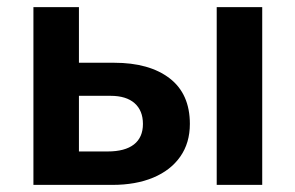

<svg xmlns="http://www.w3.org/2000/svg" viewBox="-20 -520 831 540"><path d="M74 0V-500H202V-343.5H301Q400 -343.5 457 -299.8Q514 -256 514 -171.5Q514 -118 487 -79.5Q460 -41 411 -20.5Q362 0 296 0ZM589.5 0V-500H717.5V0ZM202 -94H282.5Q331.5 -94 356.8 -113.8Q382 -133.5 382 -171.5Q382 -209 358.5 -229.8Q335 -250.5 291 -250.5H202Z"/></svg>

Font: Geologica EX Med
Style: Regular
Weight: 500
Designer: Sindre Bremnes, Frode Helland
Foundry: Monokrom Skriftforlag AS
Version: Version 1.010;gftools[0.9.28]